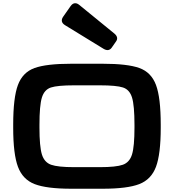

<svg xmlns="http://www.w3.org/2000/svg" viewBox="-20 -1164 1087 1200"><path d="M62.5 -365.2V-384.8Q62.5 -553.7 92 -632.8Q121.6 -711.9 195.8 -738.8Q270 -765.6 425.3 -765.6H621.8Q777.1 -765.6 851.3 -738.8Q925.5 -711.9 955 -632.8Q984.6 -553.7 984.6 -384.8V-365.2Q984.6 -200.7 954.8 -121.3Q925 -42 850 -13.2Q775.1 15.6 621.8 15.6H425.3Q272 15.6 197 -13.2Q122.1 -42 92.3 -121.3Q62.5 -200.7 62.5 -365.2ZM820.5 -366.9V-383Q820.5 -504.9 805.2 -554.3Q789.9 -603.8 748.7 -617.2Q707.5 -630.7 604.8 -630.7H442.3Q339.6 -630.7 298.3 -617.2Q257.1 -603.8 241.8 -554.3Q226.6 -504.9 226.6 -383V-366.9Q226.6 -248.6 241.8 -199Q257.1 -149.3 299.5 -134.3Q341.8 -119.3 442.3 -119.3H604.8Q705.3 -119.3 747.6 -134.3Q789.9 -149.3 805.2 -199Q820.5 -248.6 820.5 -366.9ZM694.4 -954.6Q708.8 -942.8 711.5 -930.1Q714.3 -917.5 705.3 -905.1L677.6 -865.3Q668.4 -852.9 655.6 -851.2Q642.9 -849.5 626.9 -859.2L386.8 -1006.4Q369.6 -1016.8 366.8 -1030.8Q364 -1044.7 375.5 -1060.6L421.3 -1125.9Q432.5 -1141.8 446.7 -1143.7Q460.9 -1145.5 476 -1132.8Z"/></svg>

Font: Gyrochrome
Style: Regular
Weight: 400
Designer: David Moles
Foundry: David Moles
Version: Version 1.005;Glyphs 3.2.3 (3260)